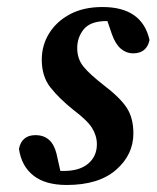

<svg xmlns="http://www.w3.org/2000/svg" viewBox="-20 -513 446 547"><path d="M360 -133Q360 -72 310.5 -29Q261 14 170 14Q109 14 75 -13Q41 -40 34 -89Q42 -128 81 -128Q128 -128 141 -75L152 -26Q154 -26 156.5 -26Q159 -26 162 -26Q207 -26 231.5 -47Q256 -68 256 -102Q256 -126 242.5 -148Q229 -170 189 -200Q149 -232 124 -263.5Q99 -295 99 -343Q99 -384 120 -418Q141 -452 179.5 -472.5Q218 -493 272 -493Q385 -493 406 -399Q398 -361 359 -361Q340 -361 324.5 -374Q309 -387 299 -415L286 -453H284Q238 -453 219 -430Q200 -407 200 -376Q200 -345 218 -323Q236 -301 276 -270Q322 -235 341 -206Q360 -177 360 -133Z"/></svg>

Font: Source Serif Pro SemiBold
Style: Italic
Weight: 600
Italic angle: -12°
Designer: Frank Grießhammer
Foundry: Adobe Systems Incorporated
Version: Version 3.001;hotconv 1.0.111;makeotfexe 2.5.65597